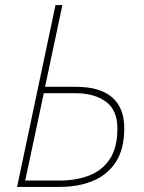

<svg xmlns="http://www.w3.org/2000/svg" viewBox="-20 -734 564 754"><path d="M47 0 198 -714H225L157 -393H280Q372 -393 420 -352Q468 -311 468 -230Q468 -150 436 -99.5Q404 -49 347 -24.5Q290 0 214 0ZM79 -25H215Q278 -25 329.5 -44.5Q381 -64 411 -109Q441 -154 441 -229Q441 -302 395.5 -335Q350 -368 276 -368H152Z"/></svg>

Font: Noto Sans Disp Thin
Style: Italic
Weight: 100
Italic angle: -12°
Designer: Monotype Design Team
Foundry: Monotype Imaging Inc.
Version: Version 2.000;GOOG;noto-source:20170915:90ef993387c0